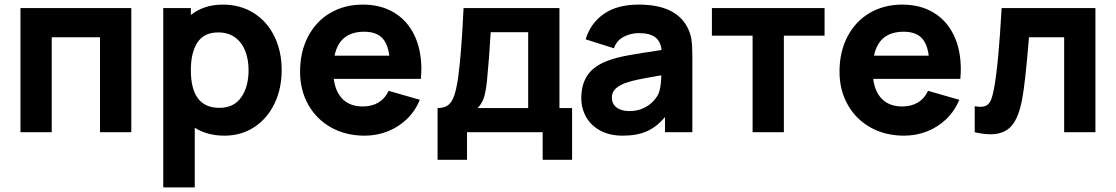

<svg xmlns="http://www.w3.org/2000/svg" viewBox="-20 -575 4854 835"><path d="M205 0H69V-540H551V0H415V-413H205Z M1205 -270Q1205 -189.5 1173.8 -124.5Q1142.5 -59.5 1085.8 -22.2Q1029 15 956 15Q882 15 827 -19.5V240H690V-540H810V-510Q867.5 -555 949 -555Q1025 -555 1083.2 -518.5Q1141.5 -482 1173.2 -417Q1205 -352 1205 -270ZM1061 -270Q1061 -316.5 1046.5 -353.5Q1032 -390.5 1002.5 -412.2Q973 -434 929 -434Q867.5 -434 838.8 -390.5Q810 -347 810 -270Q810 -106 934 -106Q997 -106 1029 -151.8Q1061 -197.5 1061 -270Z M1431.5 -232Q1439 -174 1471.2 -143Q1503.5 -112 1558 -112Q1597.5 -112 1626.2 -129.5Q1655 -147 1670 -180L1806 -141Q1786 -92.5 1749.5 -57.2Q1713 -22 1665.5 -3.5Q1618 15 1566 15Q1484 15 1420.2 -20.5Q1356.5 -56 1320.8 -119.5Q1285 -183 1285 -263Q1285 -350 1319.8 -416.2Q1354.5 -482.5 1416.5 -518.8Q1478.5 -555 1558 -555Q1636 -555 1693.5 -520.5Q1751 -486 1781.8 -422.5Q1812.5 -359 1812.5 -273.5Q1812.5 -260 1810.5 -232ZM1435 -333H1673Q1666 -387.5 1639.8 -412.2Q1613.5 -437 1564 -437Q1456.5 -437 1435 -333Z M1883 -105Q1912 -105 1928.8 -117.8Q1945.5 -130.5 1955.5 -159.5Q1965.5 -188.5 1973 -242Q1981 -303 1986.2 -374.5Q1991.5 -446 1996 -540H2413V-105H2468V120H2340V0H2011V120H1883ZM2277 -105V-435H2114Q2108 -328 2098 -225Q2093 -178 2084.8 -151.5Q2076.5 -125 2057 -105Z M2991 -330V0H2872V-66Q2836 -23 2793 -4Q2750 15 2688 15Q2632 15 2591.2 -6.8Q2550.5 -28.5 2529.2 -66Q2508 -103.5 2508 -149Q2508 -208 2535.5 -248.5Q2563 -289 2626 -312Q2661 -325 2711.5 -334.2Q2762 -343.5 2857 -357.5Q2853 -395.5 2829.2 -413.2Q2805.5 -431 2758 -431Q2723.5 -431 2692.5 -415Q2661.5 -399 2650 -365L2527 -404Q2548 -474 2606 -514.5Q2664 -555 2758 -555Q2917.5 -555 2969 -457Q2983.5 -430 2987.2 -402.2Q2991 -374.5 2991 -330ZM2856 -247.5Q2785.5 -235.5 2752.5 -228.5Q2719.5 -221.5 2697 -213Q2667.5 -201 2654.2 -186.2Q2641 -171.5 2641 -151Q2641 -123.5 2661.2 -107.8Q2681.5 -92 2717 -92Q2751.5 -92 2777.5 -104.2Q2803.5 -116.5 2819.2 -133Q2835 -149.5 2842 -164Q2855 -190.5 2856 -247.5Z M3389 0H3253V-420H3076V-540H3566V-420H3389Z M3777.5 -232Q3785 -174 3817.2 -143Q3849.5 -112 3904 -112Q3943.5 -112 3972.2 -129.5Q4001 -147 4016 -180L4152 -141Q4132 -92.5 4095.5 -57.2Q4059 -22 4011.5 -3.5Q3964 15 3912 15Q3830 15 3766.2 -20.5Q3702.5 -56 3666.8 -119.5Q3631 -183 3631 -263Q3631 -350 3665.8 -416.2Q3700.5 -482.5 3762.5 -518.8Q3824.5 -555 3904 -555Q3982 -555 4039.5 -520.5Q4097 -486 4127.8 -422.5Q4158.5 -359 4158.5 -273.5Q4158.5 -260 4156.5 -232ZM3781 -333H4019Q4012 -387.5 3985.8 -412.2Q3959.5 -437 3910 -437Q3802.5 -437 3781 -333Z M4219 -113Q4235 -110.5 4244 -110.5Q4262.5 -110.5 4273.8 -118.8Q4285 -127 4291.2 -143.8Q4297.5 -160.5 4303 -190Q4322.5 -294.5 4336 -540H4744V0H4608V-413H4455L4454 -400.5Q4438 -208 4425 -142Q4410.5 -63.5 4378.8 -27.2Q4347 9 4287.5 9Q4258 9 4219 0Z"/></svg>

Font: Hauora ExtraBold
Style: Regular
Weight: 800
Designer: Wayne Shih
Foundry: WCYS
Version: Version 1.001